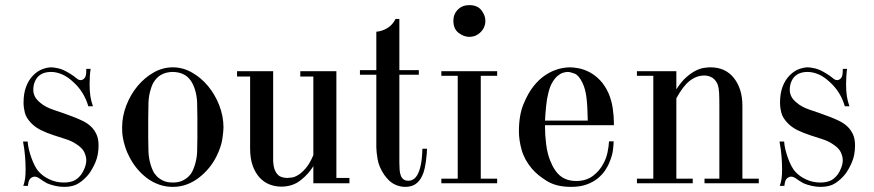

<svg xmlns="http://www.w3.org/2000/svg" viewBox="-20 -716 3414 750"><path d="M317 -447H334Q332 -434 331 -419Q330 -404 330 -386Q330 -360 333 -340.5Q336 -321 343 -301H325Q309 -356 269 -393Q245 -416 222.5 -425.5Q200 -435 180 -435Q147 -435 129 -417Q121 -409 115.5 -395.5Q110 -382 110 -365Q110 -352 116 -339.5Q122 -327 138 -314Q158 -297 190.5 -286.5Q223 -276 268 -259Q286 -252 303.5 -243.5Q321 -235 334.5 -222.5Q348 -210 356.5 -192Q365 -174 365 -148Q365 -110 352.5 -81.5Q340 -53 326 -35Q310 -15 288 -0.5Q266 14 231 14Q213 14 195.5 10Q178 6 164 0Q149 -8 137 -17Q125 -26 115 -26Q108 -26 99.5 -19.5Q91 -13 89 10H71Q76 -4 78 -18.5Q80 -33 80 -55Q80 -76 78 -103.5Q76 -131 70 -163H88Q89 -148 93 -131.5Q97 -115 103 -98.5Q109 -82 116.5 -67.5Q124 -53 133 -44Q148 -27 174 -15Q200 -3 229 -3Q251 -3 267 -9.5Q283 -16 297 -34Q305 -45 311 -60.5Q317 -76 317 -90Q317 -105 309 -122Q301 -139 275 -155Q260 -165 237 -172.5Q214 -180 189 -188Q164 -196 140.5 -207.5Q117 -219 101 -236Q82 -256 77 -276Q72 -296 72 -315Q72 -351 82 -377.5Q92 -404 110 -422Q127 -439 146 -446Q165 -453 181 -453Q189 -453 208 -449Q227 -445 254 -428Q270 -418 278.5 -410.5Q287 -403 295 -403Q303 -403 310 -410.5Q317 -418 317 -440Z M655 -453Q694 -453 729.5 -433Q765 -413 792.5 -380Q820 -347 836.5 -304.5Q853 -262 853 -218Q853 -204 848.5 -173Q844 -142 825 -104Q813 -80 795.5 -59Q778 -38 756.5 -21.5Q735 -5 709.5 4.5Q684 14 655 14Q626 14 600 4.5Q574 -5 552.5 -21.5Q531 -38 514 -59Q497 -80 485 -104Q475 -123 469.5 -140.5Q464 -158 461 -173Q458 -188 457.5 -199.5Q457 -211 457 -218Q457 -262 473.5 -304.5Q490 -347 517.5 -380Q545 -413 580.5 -433Q616 -453 655 -453ZM559 -256V-176Q559 -147 560 -122Q561 -97 569 -71Q572 -61 577.5 -49Q583 -37 593 -27Q603 -17 618 -10Q633 -3 655 -3Q677 -3 692 -10Q707 -17 717 -27Q727 -37 732.5 -49Q738 -61 741 -71Q749 -97 750 -122Q751 -147 751 -176V-256Q751 -288 750 -315.5Q749 -343 741 -368Q734 -389 724 -402.5Q714 -416 702 -423Q690 -430 677.5 -432.5Q665 -435 655 -435Q644 -435 632 -432.5Q620 -430 608 -423Q596 -416 585.5 -402.5Q575 -389 569 -368Q561 -343 560 -315.5Q559 -288 559 -256Z M1204 0V-67Q1186 -37 1154.5 -12Q1123 13 1079 13Q1055 13 1033 4.5Q1011 -4 994 -22.5Q977 -41 967 -69Q957 -97 957 -136V-417H906V-438H1047V-138V-86Q1048 -67 1053 -53Q1061 -34 1073 -27.5Q1085 -21 1103 -21Q1109 -21 1120 -22.5Q1131 -24 1145 -32.5Q1159 -41 1174.5 -59Q1190 -77 1204 -110V-417H1153V-438H1294V-21H1345V0Z M1450 -442V-592Q1473 -594 1493.5 -606.5Q1514 -619 1525 -642H1540V-442H1616V-424H1540V-99V-80Q1540 -65 1541 -52.5Q1542 -40 1545.5 -30.5Q1549 -21 1556 -15.5Q1563 -10 1576 -10Q1585 -10 1594.5 -15.5Q1604 -21 1611.5 -35Q1619 -49 1624 -73Q1629 -97 1630 -135H1648Q1648 -129 1647 -116Q1646 -103 1644 -88Q1642 -73 1638.5 -57Q1635 -41 1629 -29Q1620 -9 1604 2.5Q1588 14 1562 14Q1543 14 1522 4.5Q1501 -5 1481 -33Q1460 -64 1455 -94Q1450 -124 1450 -141V-424H1386V-442Z M1751 -635Q1751 -661 1768.5 -678.5Q1786 -696 1813 -696Q1845 -696 1860.5 -676Q1876 -656 1876 -635Q1876 -609 1857.5 -590.5Q1839 -572 1813 -572Q1792 -572 1771.5 -587.5Q1751 -603 1751 -635ZM1704 -18H1768V-420H1704V-438H1922V-420H1858V-18H1922V0H1704Z M2378 -227H2109V-218Q2109 -188 2113.5 -152Q2118 -116 2129 -89Q2146 -46 2170.5 -27.5Q2195 -9 2231 -9Q2269 -9 2295.5 -28.5Q2322 -48 2337 -77Q2348 -97 2353 -120Q2358 -143 2359 -164H2377Q2377 -153 2374.5 -131Q2372 -109 2361 -83Q2355 -67 2343.5 -50Q2332 -33 2314 -18.5Q2296 -4 2270.5 5Q2245 14 2211 14Q2154 14 2117 -8.5Q2080 -31 2057 -58Q2028 -93 2017.5 -131Q2007 -169 2007 -203Q2007 -266 2025 -309.5Q2043 -353 2064 -379Q2084 -404 2104.5 -418.5Q2125 -433 2144 -440.5Q2163 -448 2179 -450.5Q2195 -453 2206 -453Q2221 -453 2241.5 -449Q2262 -445 2283 -434Q2304 -423 2323.5 -403Q2343 -383 2357 -352Q2369 -324 2373.5 -293Q2378 -262 2378 -236ZM2109 -245H2276Q2275 -305 2270.5 -338Q2266 -371 2255 -393Q2241 -422 2224.5 -428.5Q2208 -435 2197 -435Q2189 -435 2178.5 -431.5Q2168 -428 2157.5 -419Q2147 -410 2137.5 -394Q2128 -378 2122 -353Q2116 -330 2113 -299Q2110 -268 2109 -245Z M2790 -18V-301Q2790 -334 2789 -353.5Q2788 -373 2783 -387Q2775 -405 2761.5 -413Q2748 -421 2731 -421Q2701 -421 2674.5 -400.5Q2648 -380 2622 -332V-18H2686V0H2468V-18H2532V-420H2468V-438H2622V-367Q2641 -397 2661 -414.5Q2681 -432 2698.5 -440.5Q2716 -449 2731 -451Q2746 -453 2755 -453Q2814 -453 2847 -411Q2880 -369 2880 -303V-18H2944V0H2732V-18Z M3272 -447H3289Q3287 -434 3286 -419Q3285 -404 3285 -386Q3285 -360 3288 -340.5Q3291 -321 3298 -301H3280Q3264 -356 3224 -393Q3200 -416 3177.5 -425.5Q3155 -435 3135 -435Q3102 -435 3084 -417Q3076 -409 3070.5 -395.5Q3065 -382 3065 -365Q3065 -352 3071 -339.5Q3077 -327 3093 -314Q3113 -297 3145.5 -286.5Q3178 -276 3223 -259Q3241 -252 3258.5 -243.5Q3276 -235 3289.5 -222.5Q3303 -210 3311.5 -192Q3320 -174 3320 -148Q3320 -110 3307.5 -81.5Q3295 -53 3281 -35Q3265 -15 3243 -0.5Q3221 14 3186 14Q3168 14 3150.5 10Q3133 6 3119 0Q3104 -8 3092 -17Q3080 -26 3070 -26Q3063 -26 3054.5 -19.5Q3046 -13 3044 10H3026Q3031 -4 3033 -18.5Q3035 -33 3035 -55Q3035 -76 3033 -103.5Q3031 -131 3025 -163H3043Q3044 -148 3048 -131.5Q3052 -115 3058 -98.5Q3064 -82 3071.5 -67.5Q3079 -53 3088 -44Q3103 -27 3129 -15Q3155 -3 3184 -3Q3206 -3 3222 -9.5Q3238 -16 3252 -34Q3260 -45 3266 -60.5Q3272 -76 3272 -90Q3272 -105 3264 -122Q3256 -139 3230 -155Q3215 -165 3192 -172.5Q3169 -180 3144 -188Q3119 -196 3095.5 -207.5Q3072 -219 3056 -236Q3037 -256 3032 -276Q3027 -296 3027 -315Q3027 -351 3037 -377.5Q3047 -404 3065 -422Q3082 -439 3101 -446Q3120 -453 3136 -453Q3144 -453 3163 -449Q3182 -445 3209 -428Q3225 -418 3233.5 -410.5Q3242 -403 3250 -403Q3258 -403 3265 -410.5Q3272 -418 3272 -440Z"/></svg>

Font: EIisabethische
Style: Book
Weight: 400
Designer: Salychow
Version: Version 1.3